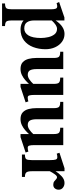

<svg xmlns="http://www.w3.org/2000/svg" viewBox="590 -1050 651 1878"><g transform="rotate(90 916.0 -111.5)"><path d="M459 -230Q459 -165 437.7 -109.4Q416.5 -53.7 372.6 -20Q328.6 13.7 262.2 13.7Q239.7 13.7 216.3 5.9Q192.9 -2 177.7 -16.1V97.7Q177.7 139.2 187.7 151.9Q197.8 164.6 232.4 165.5V194.3H11.7V165.5Q49.3 164.6 58.8 151.1Q68.4 137.7 68.4 96.7V-281.7Q68.4 -315.9 62.5 -330.6Q56.6 -345.2 40 -345.2Q25.4 -345.2 8.8 -338.9L-2.9 -363.8L148.4 -415.5H177.7V-329.6Q205.1 -371.1 238.3 -393.8Q271.5 -416.5 309.6 -416.5Q352.5 -416.5 386.5 -391.6Q420.4 -366.7 439.7 -324.5Q459 -282.2 459 -230ZM349.1 -186Q349.1 -221.7 340.8 -258.1Q332.5 -294.4 313 -318.8Q293.5 -343.3 259.3 -343.3Q240.7 -343.3 220.5 -329.8Q200.2 -316.4 177.7 -291.5V-117.7Q177.7 -75.2 195.6 -49.1Q213.4 -22.9 256.8 -22.9Q298.8 -22.9 324 -63.7Q349.1 -104.5 349.1 -186Z M978.5 -36.1 828.1 13.7H797.9V-68.8Q782.2 -51.3 760.3 -32Q738.3 -12.7 711.2 0.5Q684.1 13.7 651.9 13.7Q608.4 13.7 585.2 -8.5Q562 -30.8 553.2 -65.9Q544.4 -101.1 544.4 -140.6V-312Q544.4 -351.1 532 -362.8Q519.5 -374.5 483.4 -374.5V-404.3H653.3V-142.6Q653.3 -101.6 665 -79.3Q676.8 -57.1 709.5 -57.1Q731 -57.1 754.6 -73Q778.3 -88.9 797.9 -110.8V-313.5Q797.9 -351.6 784.9 -363Q772 -374.5 736.3 -374.5V-404.3H906.2V-116.7Q906.2 -88.9 910.9 -72.8Q915.5 -56.6 931.6 -56.6Q951.7 -56.6 969.2 -63Z M1469.2 -36.1 1318.8 13.7H1288.6V-68.8Q1272.9 -51.3 1251 -32Q1229 -12.7 1201.9 0.5Q1174.8 13.7 1142.6 13.7Q1099.1 13.7 1075.9 -8.5Q1052.7 -30.8 1043.9 -65.9Q1035.2 -101.1 1035.2 -140.6V-312Q1035.2 -351.1 1022.7 -362.8Q1010.3 -374.5 974.1 -374.5V-404.3H1144V-142.6Q1144 -101.6 1155.8 -79.3Q1167.5 -57.1 1200.2 -57.1Q1221.7 -57.1 1245.4 -73Q1269 -88.9 1288.6 -110.8V-313.5Q1288.6 -351.6 1275.6 -363Q1262.7 -374.5 1227.1 -374.5V-404.3H1397V-116.7Q1397 -88.9 1401.6 -72.8Q1406.2 -56.6 1422.4 -56.6Q1442.4 -56.6 1460 -63Z M1833 -358.9Q1833 -338.4 1820.6 -322.5Q1808.1 -306.6 1784.7 -306.6Q1764.2 -306.6 1752 -315.7Q1739.7 -324.7 1730.7 -334Q1721.7 -343.3 1710.9 -343.3Q1698.2 -343.3 1682.4 -321.8Q1666.5 -300.3 1652.3 -272.5V-96.2Q1652.3 -57.6 1663.8 -43.5Q1675.3 -29.3 1708 -29.3V0H1489.3V-29.3Q1524.9 -29.3 1534.2 -42.2Q1543.5 -55.2 1543.5 -95.2V-276.4Q1543.5 -313.5 1538.3 -329.8Q1533.2 -346.2 1515.1 -346.2Q1496.6 -346.2 1480.5 -340.3L1471.7 -367.2L1623 -416.5H1652.3V-329.1Q1670.9 -359.9 1701.2 -388.2Q1731.4 -416.5 1767.1 -416.5Q1793.5 -416.5 1813.2 -401.1Q1833 -385.7 1833 -358.9Z"/></g></svg>

Font: Scheherazade New SemiBold
Style: Regular
Weight: 600
Designer: SIL International
Foundry: SIL International
Version: Version 4.000